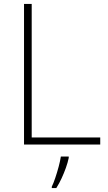

<svg xmlns="http://www.w3.org/2000/svg" viewBox="-20 -734 550 975"><path d="M102 0V-714H141V-36H489V0ZM329 68Q324 92 314.5 118.5Q305 145 293 171Q281 197 266 221H243V214Q251 198 260.5 170Q270 142 278 112Q286 82 289 61H329Z"/></svg>

Font: Noto Sans Hebrew ExtraLight
Style: Regular
Weight: 250
Designer: Monotype Design Team
Foundry: Monotype Imaging Inc.
Version: Version 2.003